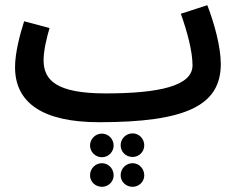

<svg xmlns="http://www.w3.org/2000/svg" viewBox="-20 -450 923 740"><path d="M362 21C696 21 831 -43 831 -203C831 -271 805 -363 779 -430L677 -397C703 -324 722 -250 722 -198C722 -119 594 -90 387 -90C197 -90 148 -141 148 -218C148 -257 161 -308 171 -342L73 -368C57 -318 38 -247 38 -191C38 -52 147 21 362 21ZM491 155C516 155 536 135 536 110C536 85 516 64 491 64C465 64 445 85 445 110C445 135 465 155 491 155ZM373 156C398 156 418 135 418 111C418 86 398 65 373 65C347 65 327 86 327 111C327 135 347 156 373 156ZM491 270C516 270 536 250 536 226C536 200 516 179 491 179C465 179 445 200 445 226C445 250 465 270 491 270ZM373 270C398 270 418 250 418 226C418 200 398 179 373 179C347 179 327 200 327 226C327 250 347 270 373 270Z"/></svg>

Font: Noto Sans Arabic UI Cn SmBd
Style: Regular
Weight: 600
Width: 3
Designer: Monotype Design Team, Nadine Chahine and Nizar Qandah
Foundry: Monotype Imaging Inc.
Version: Version 2.010